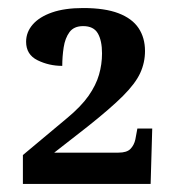

<svg xmlns="http://www.w3.org/2000/svg" viewBox="-20 -845 440 478"><path d="M37 -387V-459L147 -551Q182 -580 200.5 -606.5Q219 -633 226.5 -659Q234 -685 234 -712Q234 -744 223.5 -762Q213 -780 187 -780Q164 -780 153 -765Q142 -750 138.5 -727Q135 -704 135 -681Q102 -681 73.5 -695Q45 -709 45 -741Q45 -765 61.5 -784Q78 -803 109.5 -814Q141 -825 187 -825Q241 -825 275 -812Q309 -799 325 -775Q341 -751 341 -718Q341 -689 329 -663Q317 -637 286 -606Q255 -575 197 -529L115 -465H275Q296 -465 305 -474.5Q314 -484 317 -498L322 -525H359L355 -387Z"/></svg>

Font: Noto Serif Tamil
Style: Regular
Weight: 400
Designer: Indian Type Foundry, Tom Grace, and the Monotype Design Team
Foundry: Monotype Imaging Inc.
Version: Version 2.003